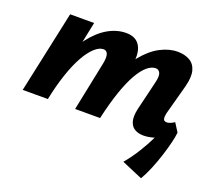

<svg xmlns="http://www.w3.org/2000/svg" viewBox="-110 -579 1042 933"><g transform="rotate(20 411.0 -112.5)"><path d="M641 8Q616 8 597 -2.5Q578 -13 570.5 -37.5Q563 -62 572 -103L608 -253Q617 -289 610 -304.5Q603 -320 587 -320Q566 -320 543.5 -301.5Q521 -283 498.5 -244Q476 -205 455 -144.5Q434 -84 415 0H349Q373 -118 407.5 -200.5Q442 -283 484 -334Q526 -385 571.5 -408.5Q617 -432 660 -432Q696 -432 722 -417.5Q748 -403 757 -371Q766 -339 752 -286L710 -131Q706 -112 709 -101.5Q712 -91 726 -91Q733 -91 742 -94Q751 -97 765 -106L793 -62Q770 -38 744 -22.5Q718 -7 691.5 0.5Q665 8 641 8ZM15 0 106 -424H230L142 0ZM85 0Q107 -110 140 -191.5Q173 -273 213.5 -326Q254 -379 300 -405.5Q346 -432 394 -432Q447 -432 467.5 -393Q488 -354 472 -286L403 0H286L338 -253Q345 -288 339 -304Q333 -320 317 -320Q295 -320 270.5 -297.5Q246 -275 223 -233.5Q200 -192 180 -132.5Q160 -73 145 0ZM702 207 594 161Q626 123 652.5 80Q679 37 698.5 -4Q718 -45 730 -74L793 -62Q791 -41 783 -8Q775 25 762.5 64Q750 103 734.5 140.5Q719 178 702 207Z"/></g></svg>

Font: Ysabeau ExtraBold
Style: Italic
Weight: 800
Italic angle: -12°
Designer: Christian Thalmann (Catharsis Fonts)
Version: Version 2.002